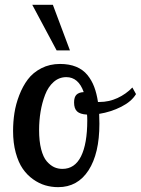

<svg xmlns="http://www.w3.org/2000/svg" viewBox="-20 -770 584 796"><path d="M229 -504.9Q267.1 -504.9 295.7 -493.2Q324.2 -481.4 342.3 -459.2Q360.4 -437 370.6 -409.7Q380.9 -382.3 386.2 -347.2H392.1Q431.6 -347.2 467 -363.5Q502.4 -379.9 528.8 -407.2L543.9 -379.9Q525.4 -349.1 482.7 -327.4Q439.9 -305.7 391.1 -297.9Q391.1 -291.5 391.6 -277.8Q392.1 -264.2 392.1 -256.8Q392.1 -133.3 346.9 -63.7Q301.8 5.9 221.2 5.9Q193.4 5.9 167.5 -1.7Q141.6 -9.3 116.9 -26.9Q92.3 -44.4 74.2 -70.6Q56.2 -96.7 45.2 -137Q34.2 -177.2 34.2 -227.1Q34.2 -264.6 39.8 -301.3Q45.4 -337.9 59.8 -375.2Q74.2 -412.6 95.5 -440.9Q116.7 -469.2 151.4 -487.1Q186 -504.9 229 -504.9ZM238.8 -69.8Q290 -69.8 315.9 -121.8Q341.8 -173.8 341.8 -271Q341.8 -287.1 340.8 -294.9Q312 -296.4 299.6 -308.1Q287.1 -319.8 287.1 -345.2Q287.1 -367.7 297.1 -377.4Q307.1 -387.2 327.1 -388.2Q305.2 -450.2 254.9 -450.2Q225.1 -450.2 202.4 -430.2Q179.7 -410.2 167 -377Q154.3 -343.8 148.2 -306.9Q142.1 -270 142.1 -231Q142.1 -184.6 150.6 -151.4Q159.2 -118.2 173.8 -101.3Q188.5 -84.5 204.3 -77.1Q220.2 -69.8 238.8 -69.8ZM199.2 -750 270 -561H214.8L113.8 -750Z"/></svg>

Font: Lobster Two
Style: Regular
Weight: 400
Designer: Pablo Impallari
Foundry: Pablo Impallari. www.impallari.com
Version: Version 1.006